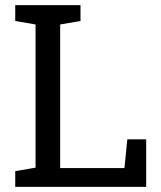

<svg xmlns="http://www.w3.org/2000/svg" viewBox="-20 -731 631 751"><path d="M39.6 0V-61.5L119.1 -75.2V-635.3L39.6 -648.9V-710.9H294.9V-648.9L215.3 -635.3V-73.7H466.8L478 -186H551.8V0Z"/></svg>

Font: Hanuman
Style: Regular
Weight: 400
Designer: Danh Hong
Foundry: Danh Hong
Version: Version 9.000